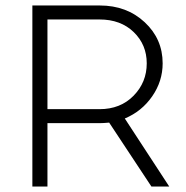

<svg xmlns="http://www.w3.org/2000/svg" viewBox="-20 -680 679 700"><path d="M344 -660Q442 -660 507.5 -599Q573 -538 573 -449Q573 -384 535 -329Q497 -274 435 -248L597 0H532L378 -233Q356 -231 344 -231H153V0H98V-660ZM153 -282H343Q419 -282 467 -331Q515 -380 515 -449Q515 -517 467.5 -563Q420 -609 343 -609H153Z"/></svg>

Font: Human Sans Light
Style: Regular
Weight: 300
Designer: Tim Radville
Foundry: Continuum
Version: Version 1.000;FEAKit 1.0